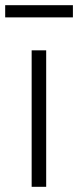

<svg xmlns="http://www.w3.org/2000/svg" viewBox="-56 -720 301 740"><path d="M66 0V-526H122V0ZM-36 -653V-700H225V-653Z"/></svg>

Font: Archivo SemiCondensed ExtraLight
Style: Regular
Weight: 250
Width: 4
Designer: Hector Gatti
Foundry: Omnibus-Type
Version: Version 2.001